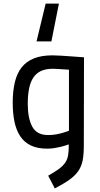

<svg xmlns="http://www.w3.org/2000/svg" viewBox="-20 -819 561 1072"><path d="M267 -588H184L235 -799H309ZM274 -435Q234 -435 207.5 -422Q181 -409 165 -384Q149 -359 142 -322.5Q135 -286 135 -240Q135 -159 160 -112Q185 -65 249 -65Q272 -65 292 -68.5Q312 -72 329 -77Q347 -82 365 -89V-430Q348 -431 331 -432Q317 -433 301 -434Q285 -435 274 -435ZM363 -13Q361 -12 350 -8Q339 -4 322.5 0Q306 4 285.5 7.5Q265 11 244 11Q190 11 153 -6.5Q116 -24 93.5 -57.5Q71 -91 61 -138.5Q51 -186 51 -246Q51 -311 63 -360.5Q75 -410 101 -443Q127 -476 169.5 -493Q212 -510 273 -510Q293 -510 323 -508Q353 -506 381 -504Q414 -501 449 -499L448 -5Q448 43 441.5 76.5Q435 110 417 136Q399 162 367.5 184.5Q336 207 286 233L249 162Q286 141 308.5 124.5Q331 108 343.5 90Q356 72 360 49.5Q364 27 364 -6Z"/></svg>

Font: Panefresco 500wt
Style: Regular
Weight: 700
Foundry: Campivisivi & Chank Co
Version: Version 1.001